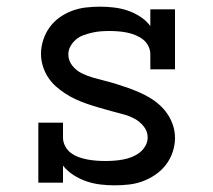

<svg xmlns="http://www.w3.org/2000/svg" viewBox="-20 -548 640 576"><path d="M324 8Q303 8 281.5 5.5Q260 3 239.5 -4Q219 -11 201 -22.5Q183 -34 169 -51V0H95V-180H169V-135Q169 -122 175.5 -109.5Q182 -97 193 -89Q204 -81 216.5 -76.5Q229 -72 242.5 -69.5Q256 -67 269.5 -66Q283 -65 296 -65Q309 -65 322.5 -66Q336 -67 349.5 -69.5Q363 -72 375.5 -77Q388 -82 398.5 -90Q409 -98 416 -110Q423 -122 423 -136Q423 -154 411 -169Q399 -184 382.5 -192.5Q366 -201 348.5 -205.5Q331 -210 313 -215Q295 -220 277.5 -225Q260 -230 242.5 -236Q225 -242 208.5 -249.5Q192 -257 176.5 -267Q161 -277 147.5 -289Q134 -301 124 -316.5Q114 -332 108.5 -350Q103 -368 103 -386Q103 -407 109.5 -427.5Q116 -448 128.5 -465.5Q141 -483 158.5 -495.5Q176 -508 196 -515.5Q216 -523 237.5 -525.5Q259 -528 280 -528Q301 -528 322 -525.5Q343 -523 362.5 -516.5Q382 -510 400 -498.5Q418 -487 431 -470V-520H505V-340H431V-385Q431 -398 425 -410Q419 -422 408.5 -430Q398 -438 385.5 -443Q373 -448 360 -450.5Q347 -453 334 -454Q321 -455 308 -455Q295 -455 282 -454Q269 -453 256 -450Q243 -447 230.5 -442.5Q218 -438 208 -429.5Q198 -421 191.5 -409.5Q185 -398 185 -385Q185 -366 197 -351Q209 -336 225.5 -328Q242 -320 259.5 -315Q277 -310 295 -305.5Q313 -301 330.5 -295.5Q348 -290 365 -284Q382 -278 399 -270.5Q416 -263 431.5 -253.5Q447 -244 460.5 -231.5Q474 -219 484 -203.5Q494 -188 499.5 -170.5Q505 -153 505 -134Q505 -113 498 -92Q491 -71 478 -54Q465 -37 447 -24.5Q429 -12 409 -4.5Q389 3 367.5 5.5Q346 8 324 8Z"/></svg>

Font: Iosevka HT Extended
Style: Regular
Weight: 400
Width: 7
Monospace: yes
Designer: Belleve Invis
Foundry: Belleve Invis
Version: Version 32.3.0; ttfautohint (v1.8.4)